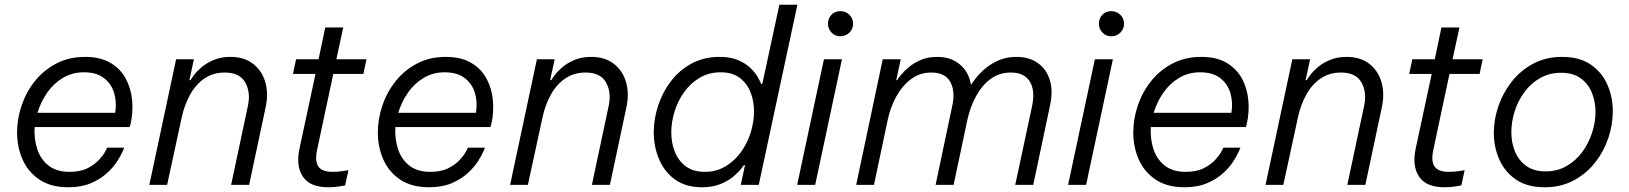

<svg xmlns="http://www.w3.org/2000/svg" viewBox="-20 -780 6874 810"><path d="M268 10Q194 10 146 -22.5Q98 -55 75 -107.5Q52 -160 52 -221Q52 -278 71 -334.5Q90 -391 127 -437.5Q164 -484 217.5 -512Q271 -540 339 -540Q404 -540 446.5 -514.5Q489 -489 511 -447.5Q533 -406 537.5 -356.5Q542 -307 531 -258L527 -244H126Q123 -193 137.5 -150Q152 -107 185.5 -81Q219 -55 273 -55Q319 -55 349.5 -70.5Q380 -86 398.5 -106.5Q417 -127 424.5 -142Q432 -157 432 -157H504Q504 -157 497 -140.5Q490 -124 474 -99Q458 -74 430.5 -49Q403 -24 363 -7Q323 10 268 10ZM138 -304H466Q473 -347 462 -386Q451 -425 419.5 -450Q388 -475 334 -475Q285 -475 245.5 -451.5Q206 -428 179 -389Q152 -350 138 -304Z M610 0 723 -530H798L779 -442H784Q787 -448 798.5 -463.5Q810 -479 830.5 -496.5Q851 -514 881.5 -527Q912 -540 952 -540Q1010 -540 1047.5 -511Q1085 -482 1099 -434Q1113 -386 1101 -329L1031 0H955L1026 -334Q1038 -391 1014.5 -432.5Q991 -474 928 -474Q879 -474 842 -448.5Q805 -423 781.5 -380Q758 -337 747 -286L685 0Z M1365 10Q1288 10 1258 -34.5Q1228 -79 1243 -151L1311 -468H1216L1229 -530H1324L1352 -664H1428L1399 -530H1526L1513 -468H1386L1317 -144Q1308 -99 1323.5 -77Q1339 -55 1383 -55Q1406 -55 1428 -58.5Q1450 -62 1450 -62L1436 2Q1436 2 1414.5 6Q1393 10 1365 10Z M1790 10Q1716 10 1668 -22.5Q1620 -55 1597 -107.5Q1574 -160 1574 -221Q1574 -278 1593 -334.5Q1612 -391 1649 -437.5Q1686 -484 1739.5 -512Q1793 -540 1861 -540Q1926 -540 1968.5 -514.5Q2011 -489 2033 -447.5Q2055 -406 2059.5 -356.5Q2064 -307 2053 -258L2049 -244H1648Q1645 -193 1659.5 -150Q1674 -107 1707.5 -81Q1741 -55 1795 -55Q1841 -55 1871.5 -70.5Q1902 -86 1920.5 -106.5Q1939 -127 1946.5 -142Q1954 -157 1954 -157H2026Q2026 -157 2019 -140.5Q2012 -124 1996 -99Q1980 -74 1952.5 -49Q1925 -24 1885 -7Q1845 10 1790 10ZM1660 -304H1988Q1995 -347 1984 -386Q1973 -425 1941.5 -450Q1910 -475 1856 -475Q1807 -475 1767.5 -451.5Q1728 -428 1701 -389Q1674 -350 1660 -304Z M2132 0 2245 -530H2320L2301 -442H2306Q2309 -448 2320.5 -463.5Q2332 -479 2352.5 -496.5Q2373 -514 2403.5 -527Q2434 -540 2474 -540Q2532 -540 2569.5 -511Q2607 -482 2621 -434Q2635 -386 2623 -329L2553 0H2477L2548 -334Q2560 -391 2536.5 -432.5Q2513 -474 2450 -474Q2401 -474 2364 -448.5Q2327 -423 2303.5 -380Q2280 -337 2269 -286L2207 0Z M2941 10Q2873 10 2828 -22.5Q2783 -55 2760.5 -108Q2738 -161 2738 -222Q2738 -278 2756.5 -334.5Q2775 -391 2810.5 -437.5Q2846 -484 2898 -512Q2950 -540 3016 -540Q3062 -540 3093.5 -526.5Q3125 -513 3145 -494Q3165 -475 3176 -456Q3187 -437 3191 -426H3196L3268 -760H3344L3181 0H3105L3123 -83H3118Q3118 -83 3107.5 -69Q3097 -55 3075.5 -36.5Q3054 -18 3020.5 -4Q2987 10 2941 10ZM2954 -55Q3002 -55 3040.5 -78Q3079 -101 3106 -138.5Q3133 -176 3147 -221Q3161 -266 3161 -310Q3161 -354 3146 -391.5Q3131 -429 3100 -452Q3069 -475 3020 -475Q2971 -475 2932 -452Q2893 -429 2866.5 -392Q2840 -355 2826 -310Q2812 -265 2812 -221Q2812 -177 2827 -139.5Q2842 -102 2873 -78.5Q2904 -55 2954 -55Z M3525 -627Q3502 -627 3487.5 -643Q3473 -659 3473 -680Q3473 -702 3487.5 -717.5Q3502 -733 3525 -733Q3548 -733 3563.5 -717.5Q3579 -702 3579 -680Q3579 -658 3563.5 -642.5Q3548 -627 3525 -627ZM3343 0 3456 -530H3532L3419 0Z M3592 0 3704 -530H3780L3761 -442H3765Q3769 -449 3781.5 -464.5Q3794 -480 3815 -497.5Q3836 -515 3865.5 -527.5Q3895 -540 3934 -540Q3991 -540 4029 -508.5Q4067 -477 4076 -424H4078Q4084 -434 4099 -453Q4114 -472 4138 -492Q4162 -512 4194.5 -526Q4227 -540 4268 -540Q4322 -540 4358.5 -514Q4395 -488 4409 -442Q4423 -396 4410 -336L4339 0H4263L4334 -332Q4348 -398 4324.5 -436Q4301 -474 4245 -474Q4195 -474 4158.5 -446.5Q4122 -419 4097.5 -374Q4073 -329 4061 -274L4003 0H3927L3997 -332Q4011 -395 3989 -434.5Q3967 -474 3909 -474Q3860 -474 3822.5 -445.5Q3785 -417 3760.5 -371.5Q3736 -326 3725 -274L3667 0Z M4668 -627Q4645 -627 4630.5 -643Q4616 -659 4616 -680Q4616 -702 4630.5 -717.5Q4645 -733 4668 -733Q4691 -733 4706.5 -717.5Q4722 -702 4722 -680Q4722 -658 4706.5 -642.5Q4691 -627 4668 -627ZM4486 0 4599 -530H4675L4562 0Z M4977 10Q4903 10 4855 -22.5Q4807 -55 4784 -107.5Q4761 -160 4761 -221Q4761 -278 4780 -334.5Q4799 -391 4836 -437.5Q4873 -484 4926.5 -512Q4980 -540 5048 -540Q5113 -540 5155.5 -514.5Q5198 -489 5220 -447.5Q5242 -406 5246.5 -356.5Q5251 -307 5240 -258L5236 -244H4835Q4832 -193 4846.5 -150Q4861 -107 4894.5 -81Q4928 -55 4982 -55Q5028 -55 5058.5 -70.5Q5089 -86 5107.5 -106.5Q5126 -127 5133.5 -142Q5141 -157 5141 -157H5213Q5213 -157 5206 -140.5Q5199 -124 5183 -99Q5167 -74 5139.5 -49Q5112 -24 5072 -7Q5032 10 4977 10ZM4847 -304H5175Q5182 -347 5171 -386Q5160 -425 5128.5 -450Q5097 -475 5043 -475Q4994 -475 4954.5 -451.5Q4915 -428 4888 -389Q4861 -350 4847 -304Z M5319 0 5432 -530H5507L5488 -442H5493Q5496 -448 5507.5 -463.5Q5519 -479 5539.5 -496.5Q5560 -514 5590.5 -527Q5621 -540 5661 -540Q5719 -540 5756.5 -511Q5794 -482 5808 -434Q5822 -386 5810 -329L5740 0H5664L5735 -334Q5747 -391 5723.5 -432.5Q5700 -474 5637 -474Q5588 -474 5551 -448.5Q5514 -423 5490.5 -380Q5467 -337 5456 -286L5394 0Z M6074 10Q5997 10 5967 -34.5Q5937 -79 5952 -151L6020 -468H5925L5938 -530H6033L6061 -664H6137L6108 -530H6235L6222 -468H6095L6026 -144Q6017 -99 6032.5 -77Q6048 -55 6092 -55Q6115 -55 6137 -58.5Q6159 -62 6159 -62L6145 2Q6145 2 6123.5 6Q6102 10 6074 10Z M6496 10Q6423 10 6375.5 -22.5Q6328 -55 6305 -107.5Q6282 -160 6282 -220Q6282 -276 6301.5 -332.5Q6321 -389 6358 -436Q6395 -483 6448.5 -511.5Q6502 -540 6570 -540Q6644 -540 6691 -507.5Q6738 -475 6761 -423Q6784 -371 6784 -310Q6784 -254 6765 -197.5Q6746 -141 6709 -94Q6672 -47 6618.5 -18.5Q6565 10 6496 10ZM6500 -57Q6550 -57 6589 -79.5Q6628 -102 6655 -138.5Q6682 -175 6696.5 -219.5Q6711 -264 6711 -308Q6711 -352 6695.5 -389.5Q6680 -427 6648 -450Q6616 -473 6566 -473Q6517 -473 6478 -451Q6439 -429 6411.5 -392Q6384 -355 6370 -310.5Q6356 -266 6356 -222Q6356 -178 6371.5 -140.5Q6387 -103 6419 -80Q6451 -57 6500 -57Z"/></svg>

Font: Be Vietnam Pro Light
Style: Italic
Weight: 300
Italic angle: -12°
Designer: Lam Bao, Tony Le, Vietanh Nguyen
Foundry: Yellow Type Foundry
Version: Version 1.002; ttfautohint (v1.8.3)